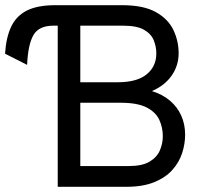

<svg xmlns="http://www.w3.org/2000/svg" viewBox="-22 -720 801 740"><path d="M82.5 -470 -2.5 -513Q1.5 -576.5 21.5 -618Q41.5 -659.5 82.5 -679.8Q123.5 -700 191 -700H277.5V-621H183.5Q128 -621 107 -585Q86 -549 82.5 -470ZM200.5 0V-700H448.5Q531.5 -700 579 -673.2Q626.5 -646.5 646.5 -604Q666.5 -561.5 666.5 -515Q666.5 -467 639.5 -428.5Q612.5 -390 563.5 -369Q604 -356.5 632.8 -332.2Q661.5 -308 676.5 -274.5Q691.5 -241 691.5 -201Q691.5 -165.5 680 -130Q668.5 -94.5 642.2 -65Q616 -35.5 572.2 -17.8Q528.5 0 464.5 0ZM287.5 -80H474.5Q526 -80 554.5 -97Q583 -114 594.2 -140.5Q605.5 -167 605.5 -195Q605.5 -228.5 592 -258Q578.5 -287.5 543.2 -305.8Q508 -324 442.5 -324H287.5ZM287.5 -403H431.5Q506 -403 543.2 -433.5Q580.5 -464 580.5 -514Q580.5 -539.5 570.8 -564.2Q561 -589 533.5 -605Q506 -621 453.5 -621H287.5Z"/></svg>

Font: Overpass
Style: Regular
Weight: 400
Designer: Delve Withrington, Dave Bailey, Thomas Jockin
Foundry: Delve Fonts LLC
Version: Version 4.000